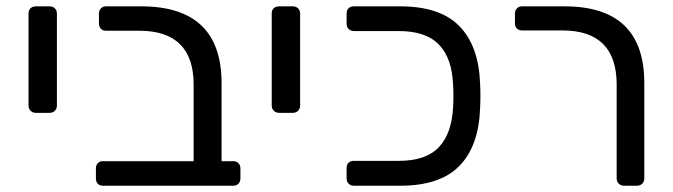

<svg xmlns="http://www.w3.org/2000/svg" viewBox="-20 -591 2142 611"><path d="M70.8 -254.9V-547.9Q70.8 -559.1 77.4 -564.9Q84 -570.8 94.2 -570.8H138.2Q147.9 -570.8 154.5 -564.5Q161.1 -558.1 161.1 -547.9V-254.9Q161.1 -245.1 154.5 -238.5Q147.9 -231.9 138.2 -231.9H94.2Q84 -231.9 77.4 -238.5Q70.8 -245.1 70.8 -254.9Z M285.2 -22.9V-55.2Q285.2 -64.9 291 -71.5Q296.9 -78.1 307.1 -78.1H596.2V-321.8Q596.2 -492.7 423.8 -493.2H316.9Q307.1 -493.2 301 -499.5Q294.9 -505.9 294.9 -516.1V-547.9Q294.9 -557.6 301 -564.2Q307.1 -570.8 316.9 -570.8H429.2Q685.1 -570.8 685.1 -326.2V-78.1H723.1Q732.9 -78.1 739 -71.5Q745.1 -64.9 745.1 -55.2V-22.9Q745.1 -13.2 739 -6.6Q732.9 0 723.1 0H307.1Q296.9 0 291 -6.6Q285.2 -13.2 285.2 -22.9Z M844.7 -254.9V-547.9Q844.7 -559.1 851.3 -564.9Q857.9 -570.8 868.2 -570.8H912.1Q921.9 -570.8 928.5 -564.5Q935.1 -558.1 935.1 -547.9V-254.9Q935.1 -245.1 928.5 -238.5Q921.9 -231.9 912.1 -231.9H868.2Q857.9 -231.9 851.3 -238.5Q844.7 -245.1 844.7 -254.9Z M1083 -22.9V-56.2Q1083 -67.4 1089.4 -73.2Q1095.7 -79.1 1106 -79.1H1249Q1335.9 -79.1 1377 -123Q1418 -167 1421.9 -251Q1422.9 -265.1 1422.9 -286.1Q1422.9 -306.2 1421.9 -319.8Q1418.9 -404.8 1377.4 -448.5Q1335.9 -492.2 1249 -492.2H1106Q1096.2 -492.2 1089.6 -498.5Q1083 -504.9 1083 -515.1V-547.9Q1083 -559.1 1089.4 -564.9Q1095.7 -570.8 1106 -570.8H1253.9Q1380.9 -570.8 1442.4 -507.3Q1503.9 -443.8 1507.8 -324.2Q1508.8 -310.1 1508.8 -286.1Q1508.8 -262.2 1507.8 -247.1Q1503.9 -127 1442.4 -63.5Q1380.9 0 1253.9 0H1106Q1095.7 0 1089.4 -6.6Q1083 -13.2 1083 -22.9Z M1618.7 -516.1V-547.9Q1618.7 -557.6 1625 -564.2Q1631.3 -570.8 1641.6 -570.8H1776.4Q2030.3 -570.8 2030.3 -327.1V-22.9Q2030.3 -13.2 2023.9 -6.6Q2017.6 0 2007.3 0H1965.3Q1955.6 0 1949 -6.6Q1942.4 -13.2 1942.4 -22.9V-321.8Q1942.4 -493.7 1770.5 -494.1H1641.6Q1631.8 -494.1 1625.2 -500Q1618.7 -505.9 1618.7 -516.1Z"/></svg>

Font: Rubik AZ
Style: Regular
Weight: 400
Designer: Hubert and Fischer
Foundry: Hubert & Fischer
Version: Version 2.000